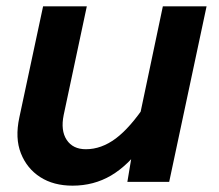

<svg xmlns="http://www.w3.org/2000/svg" viewBox="-20 -574 690 606"><path d="M254 -554 181 -211Q171 -162 190.5 -132.5Q210 -103 251 -103Q300 -103 345.5 -137Q391 -171 441 -246L435 -121Q385 -52 330.5 -20Q276 12 209 12Q149 12 107 -15Q65 -42 46 -90Q27 -138 41 -203L116 -554ZM632 -554 514 0H382L400 -108L494 -554Z"/></svg>

Font: Azeret Mono Thin SemiBold
Style: Italic
Weight: 600
Italic angle: -12°
Version: Version 1.002